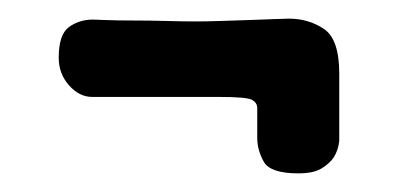

<svg xmlns="http://www.w3.org/2000/svg" viewBox="-20 -331 441 206"><path d="M80 -310Q80 -310 93 -309.5Q106 -309 123.5 -309Q141 -309 159 -308.5Q177 -308 189 -308Q201 -308 216.5 -308.5Q232 -309 247 -309.5Q262 -310 274 -310.5Q286 -311 290 -311Q311 -311 327.5 -300Q344 -289 344 -252V-180Q343 -170 338 -162Q333 -155 324.5 -150Q316 -145 300 -145Q270 -145 263 -157.5Q256 -170 256 -183V-215Q256 -221 250 -224Q244 -227 215 -227H79Q65 -227 54 -239.5Q43 -252 43 -269Q43 -294 54 -302Q65 -310 80 -310Z"/></svg>

Font: Life Savers ExtraBold
Style: Regular
Weight: 800
Designer: Pablo Impallari, Rodrigo Fuenzalida, Brenda Gallo
Foundry: Pablo Impallari, Rodrigo Fuenzalida, Brenda Gallo
Version: Version 3.001; ttfautohint (v0.95) -l 8 -r 50 -G 200 -x 14 -